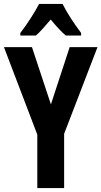

<svg xmlns="http://www.w3.org/2000/svg" viewBox="-20 -953 514 973"><path d="M297 -933H178C159 -895 114 -825 83 -786V-773H162C182 -790 208 -820 237 -854C265 -820 290 -793 313 -773H391V-786C354 -835 319 -889 297 -933ZM238 -424 142 -714H0L169 -271V0H305V-275L474 -714H333Z"/></svg>

Font: Noto Sans Arabic UI XCn
Style: Bold
Weight: 700
Width: 2
Designer: Monotype Design Team, Nadine Chahine and Nizar Qandah
Foundry: Monotype Imaging Inc.
Version: Version 2.010